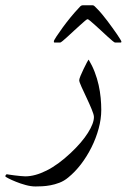

<svg xmlns="http://www.w3.org/2000/svg" viewBox="-89 -440 472 714"><path d="M287.6 -31.2Q287.6 2.4 277.8 38.3Q268.1 74.2 251.2 107.9Q234.4 141.6 212.2 170.7Q189.9 199.7 164.6 220.2Q149.4 232.9 132.1 239.5Q114.7 246.1 98.6 249Q82.5 252 67.9 252.7Q53.2 253.4 43 253.4Q25.9 253.4 6.3 248Q-13.2 242.7 -30 235.8Q-46.9 229 -58.1 223.1Q-69.3 217.3 -69.3 215.8Q-69.3 213.9 -67.4 210.9Q-65.4 208 -63.5 208Q-63 208 -54.4 209.5Q-45.9 210.9 -34.9 212.2Q-23.9 213.4 -12.9 214.6Q-2 215.8 4.9 215.8Q41 215.8 84 194.3Q127 172.9 173.8 128.9Q215.8 89.4 238 54Q260.3 18.6 260.3 -4.9Q260.3 -13.7 251.7 -34.2Q243.2 -54.7 232.9 -76.4Q222.7 -98.1 214.1 -116.9Q205.6 -135.7 205.6 -141.6Q205.6 -146 210.4 -158Q215.3 -169.9 221.7 -183.1Q228 -196.3 233.6 -206.8Q239.3 -217.3 240.7 -218.3Q253.9 -196.3 263.2 -172.1Q272.5 -147.9 277.8 -123.8Q283.2 -99.6 285.4 -75.9Q287.6 -52.2 287.6 -31.2ZM362.3 -286.6Q362.3 -284.7 362.1 -283.2Q361.8 -281.7 358.9 -281.7H338.9Q336.9 -281.7 329.1 -288.1Q321.3 -294.4 310.8 -304.2Q300.3 -314 288.3 -325Q276.4 -335.9 265.4 -345.9Q254.4 -356 246.6 -362.3Q238.8 -368.7 236.8 -368.7Q234.4 -368.7 226.8 -362.3Q219.2 -356 208.3 -345.9Q197.3 -335.9 185.3 -325Q173.3 -314 162.8 -304.2Q152.3 -294.4 144.5 -288.1Q136.7 -281.7 134.8 -281.7H114.7Q111.8 -281.7 111.6 -283.2Q111.3 -284.7 111.3 -286.6Q111.3 -289.6 120.8 -304.2Q130.4 -318.8 144.3 -337.9Q158.2 -356.9 173.8 -376Q189.5 -395 200.7 -406.7Q205.6 -412.6 209.7 -416.5Q213.9 -420.4 218.3 -420.4H255.4Q259.8 -420.4 263.4 -416.3Q267.1 -412.1 272.9 -406.7Q280.8 -398.9 290.5 -387.2Q300.3 -375.5 310.1 -362.5Q319.8 -349.6 329.3 -336.4Q338.9 -323.2 346.2 -312.5Q353.5 -301.8 357.9 -294.4Q362.3 -287.1 362.3 -286.6Z"/></svg>

Font: Kitab
Style: Regular
Weight: 400
Designer: SIL International
Foundry: Khaled Hosny
Version: Version 1.000